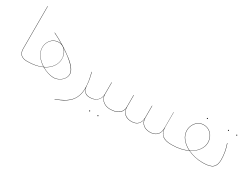

<svg xmlns="http://www.w3.org/2000/svg" viewBox="-66 -1451 3166 2410"><g transform="rotate(30 1516.5 -245.5)"><path d="M99 -730H103V-114Q103 -58 133 -31Q163 -4 216 -4L218 -2L216 0Q162 0 130.5 -28Q99 -56 99 -114Z M770 -132Q770 -90 745 -57Q720 -24 682.5 -6Q645 12 610 12Q572 12 527 -2.5Q482 -17 440 -42Q351 0 227 0H216L214 -2L216 -4H226Q350 -4 436 -44Q375 -82 337 -135Q299 -188 299 -247Q299 -292 318.5 -329.5Q338 -367 372.5 -388.5Q407 -410 449 -410Q473 -410 494 -401Q419 -447 342 -484L344 -488Q521 -400 645.5 -301.5Q770 -203 770 -132ZM440 -46Q511 -79 548 -132.5Q585 -186 585 -243Q585 -287 567.5 -324.5Q550 -362 519 -384Q488 -406 449 -406Q408 -406 374 -385Q340 -364 321 -327.5Q302 -291 302 -247Q302 -188 340.5 -135.5Q379 -83 440 -46ZM766 -131Q766 -180 703 -244Q640 -308 534 -376Q560 -353 574 -318.5Q588 -284 588 -244Q588 -186 551.5 -132Q515 -78 444 -44Q485 -19 528.5 -5.5Q572 8 610 8Q644 8 680.5 -9Q717 -26 741.5 -58Q766 -90 766 -131Z M1132 -2 1129 0Q1082 0 1057.5 -23.5Q1033 -47 1026 -86L1027 -74Q1026 41 965.5 115Q905 189 760 239L758 235Q901 186 962 113Q1023 40 1023 -74Q1023 -173 989 -292L993 -293Q1020 -199 1025 -110Q1029 -60 1054.5 -32Q1080 -4 1129 -4Z M1423 -2 1421 0Q1363 0 1321.5 -33Q1280 -66 1275 -115Q1270 -65 1231 -32.5Q1192 0 1129 0L1127 -2L1129 -4Q1195 -4 1234 -39Q1273 -74 1273 -133V-304H1277V-133Q1277 -76 1319 -40Q1361 -4 1421 -4ZM1207 145Q1207 138 1214 138Q1221 138 1221 145Q1221 147 1219 149.5Q1217 152 1214 152Q1207 152 1207 145ZM1327 145Q1327 138 1334 138Q1341 138 1341 145Q1341 152 1334 152Q1331 152 1329 149.5Q1327 147 1327 145Z M2309 -2 2307 0Q2231 0 2188 -29Q2145 -58 2137 -123Q2133 -64 2097.5 -32Q2062 0 2001 0Q1939 0 1902 -31.5Q1865 -63 1861 -113Q1857 -63 1825 -31.5Q1793 0 1732 0Q1671 0 1635 -31Q1599 -62 1594 -114Q1589 -62 1546 -31Q1503 0 1421 0L1419 -2L1421 -4Q1505 -4 1548.5 -38.5Q1592 -73 1592 -132V-304H1596V-133Q1596 -73 1633 -38.5Q1670 -4 1732 -4Q1795 -4 1827 -38.5Q1859 -73 1859 -133V-304H1863V-133Q1863 -73 1900 -38.5Q1937 -4 2001 -4Q2064 -4 2099 -39Q2134 -74 2134 -138V-369H2137V-158Q2138 -75 2181 -39.5Q2224 -4 2307 -4Z M2778 -2 2776 0H2761Q2706 0 2651 -12.5Q2596 -25 2549 -48Q2451 0 2318 0H2307L2305 -2L2307 -4H2318Q2447 -4 2544 -50Q2474 -85 2432.5 -138Q2391 -191 2391 -255Q2391 -298 2410.5 -336.5Q2430 -375 2464.5 -398.5Q2499 -422 2541 -422Q2590 -422 2626.5 -398Q2663 -374 2682 -334.5Q2701 -295 2701 -251Q2701 -194 2662.5 -140Q2624 -86 2553 -50Q2648 -4 2761 -4H2776ZM2549 -52Q2620 -87 2658.5 -140.5Q2697 -194 2697 -251Q2697 -294 2678.5 -332.5Q2660 -371 2624.5 -394.5Q2589 -418 2542 -418Q2501 -418 2467 -395Q2433 -372 2414 -334.5Q2395 -297 2395 -255Q2395 -191 2437 -138.5Q2479 -86 2549 -52ZM2534 -512Q2534 -519 2541 -519Q2548 -519 2548 -512Q2548 -505 2541 -505Q2534 -505 2534 -512Z M2949 -148Q2949 -257 2910 -368L2914 -370Q2953 -259 2953 -148Q2953 -71 2913.5 -35.5Q2874 0 2776 0L2774 -2L2776 -4Q2872 -4 2910.5 -38.5Q2949 -73 2949 -148ZM2838 -515Q2838 -522 2845 -522Q2848 -522 2850 -519.5Q2852 -517 2852 -515Q2852 -508 2845 -508Q2838 -508 2838 -515ZM2958 -515Q2958 -517 2960 -519.5Q2962 -522 2965 -522Q2972 -522 2972 -515Q2972 -508 2965 -508Q2958 -508 2958 -515Z"/></g></svg>

Font: FiraGO Four
Style: Regular
Weight: 100
Designer: bBox Type
Foundry: bBox Type GmbH
Version: Version 1.001